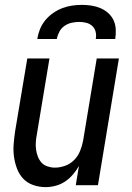

<svg xmlns="http://www.w3.org/2000/svg" viewBox="-20 -760 540 788"><path d="M167 8Q141 8 116.5 -0.5Q92 -9 75.5 -26.5Q59 -44 50 -67.5Q41 -91 37.5 -116Q34 -141 36 -167.5Q38 -194 42 -221L92 -520H183L131 -207Q128 -192 127 -176.5Q126 -161 128 -146Q130 -131 135.5 -117Q141 -103 150.5 -92.5Q160 -82 175 -77Q190 -72 205 -72Q226 -72 247 -79.5Q268 -87 284 -103Q300 -119 308.5 -140Q317 -161 321 -182L377 -520H468L382 0H291L304 -79Q294 -61 279.5 -44Q265 -27 247 -15Q229 -3 208 2.5Q187 8 167 8ZM133 -600Q136 -620 144 -640Q152 -660 166 -677Q180 -694 198 -706.5Q216 -719 235.5 -726.5Q255 -734 275.5 -737Q296 -740 316 -740Q336 -740 355.5 -737Q375 -734 392.5 -726.5Q410 -719 424 -706.5Q438 -694 446 -677Q454 -660 455 -640Q456 -620 453 -600H373Q376 -615 372.5 -629.5Q369 -644 358.5 -653.5Q348 -663 334 -666.5Q320 -670 305 -670Q290 -670 274 -666.5Q258 -663 244.5 -653.5Q231 -644 223.5 -629.5Q216 -615 213 -600Z"/></svg>

Font: Iosevka Medium Oblique
Style: Regular
Weight: 500
Italic angle: -9°
Monospace: yes
Designer: Belleve Invis
Foundry: Belleve Invis
Version: Version 32.5.0; ttfautohint (v1.8.4)